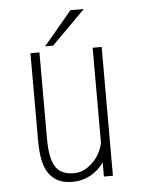

<svg xmlns="http://www.w3.org/2000/svg" viewBox="-50 -694 549 744"><g transform="rotate(-5 225.0 -322.0)"><path d="M142 -522.5 252 -653.5H304L173 -522.5ZM204 10Q175 10 153.8 1.8Q132.5 -6.5 116 -25.5Q99.5 -44.5 91.2 -78.2Q83 -112 83 -161V-501H118V-166Q118 -89 139 -56Q160 -23 210 -23Q241.5 -23 267.8 -42.5Q294 -62 307.5 -85.8Q321 -109.5 325 -131.5V-501H360V0H325V-55Q304 -24.5 271.8 -7.2Q239.5 10 204 10Z"/></g></svg>

Font: League Mono Condensed Thin
Style: Regular
Weight: 100
Width: 1
Designer: Tyler Finck
Foundry: The League of Moveable Type / Tyler Finck
Version: Version 2.210